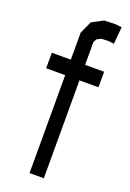

<svg xmlns="http://www.w3.org/2000/svg" viewBox="-156 -872 628 926"><g transform="rotate(20 158.5 -409.0)"><path d="M197.3 -699.7V-583H294.9V-503.4H197.3V-1H124V-503.4H26.4V-583H124V-722.2L152.8 -784.7L210 -815.4L268.1 -817.4L300.8 -813.5L293 -726.1L265.1 -729.5L226.6 -728L206.1 -716.8Z"/></g></svg>

Font: Gap Sans
Style: Regular
Weight: 400
Designer: Alexandre Liziard and Étienne Ozeray
Foundry: Interstices.io
Version: Version 1.6.1 - December 3. 2014